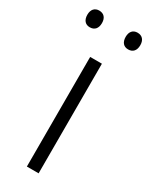

<svg xmlns="http://www.w3.org/2000/svg" viewBox="-201 -763 637 807"><g transform="rotate(30 117.5 -360.0)"><path d="M-11 -680C-11 -654 2 -639 24 -639C47 -639 60 -654 60 -680C60 -705 47 -720 24 -720C2 -720 -11 -705 -11 -680ZM175 -680C175 -654 188 -639 210 -639C233 -639 246 -654 246 -680C246 -705 233 -720 210 -720C188 -720 175 -705 175 -680ZM145 0V-532H88V0Z"/></g></svg>

Font: Noto Sans Sinhala UI Light
Style: Regular
Weight: 300
Designer: Jelle Bosma - Monotype Design Team
Foundry: Monotype Imaging Inc.
Version: Version 2.006